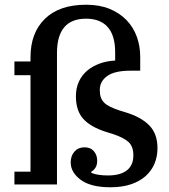

<svg xmlns="http://www.w3.org/2000/svg" viewBox="-20 -780 714 812"><path d="M447 12Q364 12 321.5 -19.5Q279 -51 279 -93Q279 -121 295 -139Q311 -157 337 -157Q363 -157 377 -140.5Q391 -124 391 -101Q391 -82 383.5 -70.5Q376 -59 366 -54V-49Q392 -38 437 -38Q489 -38 516.5 -59.5Q544 -81 544 -123Q544 -160 524 -179Q504 -198 455 -214L429 -222Q363 -243 332 -277.5Q301 -312 301 -373Q301 -407 313.5 -434.5Q326 -462 348.5 -481Q371 -500 401 -511Q431 -522 467 -524V-559Q467 -630 435.5 -665.5Q404 -701 344 -701Q221 -701 221 -556V0H41V-54H109V-462H41V-520H109V-538Q109 -641 170 -700.5Q231 -760 344 -760Q401 -760 443.5 -742.5Q486 -725 515 -695Q544 -665 558.5 -625Q573 -585 573 -540V-481H531Q465 -481 433.5 -458.5Q402 -436 402 -400Q402 -382 406 -369.5Q410 -357 419.5 -347Q429 -337 445 -329Q461 -321 485 -313L511 -305Q577 -285 611.5 -249.5Q646 -214 646 -154Q646 -118 633.5 -88Q621 -58 596 -35.5Q571 -13 533.5 -0.5Q496 12 447 12Z"/></svg>

Font: IBM Plex Serif Medm
Style: Regular
Weight: 500
Designer: Mike Abbink, Paul van der Laan, Pieter van Rosmalen
Foundry: Bold Monday
Version: Version 3.001